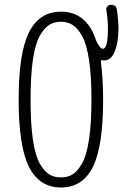

<svg xmlns="http://www.w3.org/2000/svg" viewBox="-20 -790 540 819"><path d="M290 -683.6Q268.6 -697.3 239.7 -697.3Q210.9 -697.3 189.5 -683.6Q168 -669.9 148.9 -635.7Q129.9 -601.6 120.1 -533.7Q110.4 -465.8 110.4 -364.7Q110.4 -263.7 120.1 -195.8Q129.9 -127.9 148.9 -93.8Q168 -59.6 189.5 -46.4Q210.9 -33.2 239.7 -33.2Q268.6 -33.2 290 -46.4Q311.5 -59.6 330.6 -93.8Q349.6 -127.9 359.9 -195.8Q370.1 -263.7 370.1 -364.7Q370.1 -465.8 359.9 -533.7Q349.6 -601.6 330.6 -635.7Q311.5 -669.9 290 -683.6ZM240.2 -740.2Q349.6 -740.2 389.6 -618.2Q393.6 -608.4 397.5 -602.5Q410.2 -581.1 418.9 -582Q440.4 -582 440.4 -669.9Q440.4 -706.1 433.6 -747.1Q431.6 -755.9 438 -762.7Q444.3 -769.5 453.1 -769.5Q476.6 -769.5 478.5 -748Q484.4 -711.9 485.4 -669.9Q485.4 -610.4 469.7 -571.3Q454.1 -532.2 424.8 -532.2Q419.9 -532.2 417 -533.2Q414.1 -534.2 411.6 -532.2Q409.2 -530.3 410.2 -527.3Q419.9 -450.2 419.9 -365.2Q419.9 -165 376 -77.6Q332 9.8 240.2 9.8Q148.4 9.8 104 -77.6Q59.6 -165 59.6 -365.2Q59.6 -565.4 104 -652.8Q148.4 -740.2 240.2 -740.2Z"/></svg>

Font: Rounded-X Mgen+ 1mn light
Style: Regular
Weight: 200
Designer: [Source Han Sans]
Ryoko NISHIZUKA  (kana & ideographs); Paul D. Hunt (Latin, Greek & Cyrillic); Wenlong ZHANG  (bopomofo
Version: Version 1.059.20150602